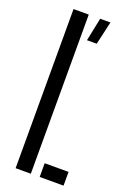

<svg xmlns="http://www.w3.org/2000/svg" viewBox="-153 -853 611 907"><g transform="rotate(20 152.0 -400.0)"><path d="M51.5 0V-800H128V0ZM172.5 0V-69H292.5V0ZM161.5 -683.5 185.5 -800H237L210.5 -683.5Z"/></g></svg>

Font: Big Shoulders Stencil Display Thin Medium
Style: Regular
Weight: 500
Version: Version 2.001